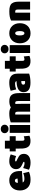

<svg xmlns="http://www.w3.org/2000/svg" viewBox="2196 -3031 862 5294"><g transform="rotate(-90 2627.0 -384.0)"><path d="M558 -210 241 -189Q266 -142 341 -142Q428 -142 499 -175L537 -17Q445 27 316 27Q172 27 97 -55Q22 -137 22 -265Q22 -399 98.5 -479Q175 -559 298 -559Q415 -559 482 -493Q549 -427 557 -305Q557 -295 558 -262Q559 -229 558 -210ZM351 -331Q345 -404 294 -404Q234 -404 232 -322Z M1032 -158Q1032 -71 969 -22Q906 27 791 27Q680 27 594 -16L641 -176Q715 -139 774 -139Q813 -139 813 -156Q813 -166 794 -177.5Q775 -189 725 -209Q664 -237 637 -276Q610 -315 610 -372Q610 -456 669 -507.5Q728 -559 827 -559Q932 -559 1017 -519Q1009 -494 994 -444.5Q979 -395 971 -370Q909 -399 861 -399Q823 -399 823 -381Q823 -374 825.5 -369.5Q828 -365 835.5 -361Q843 -357 851 -353.5Q859 -350 875.5 -342Q892 -334 908 -325Q979 -292 1005.5 -254Q1032 -216 1032 -158Z M1531 -3Q1477 20 1416 25Q1347 29 1300.5 14Q1254 -1 1229.5 -34Q1205 -67 1194.5 -103Q1184 -139 1179 -192Q1176 -246 1176 -382H1099V-547H1176V-680H1393V-547H1518V-382H1393V-222Q1393 -175 1401.5 -158Q1410 -141 1436 -141Q1471 -141 1515 -160Q1524 -66 1531 -3Z M1718 -579Q1670 -579 1636 -609.5Q1602 -640 1602 -687Q1602 -734 1636 -764.5Q1670 -795 1718 -795Q1767 -795 1801 -764.5Q1835 -734 1835 -687Q1835 -640 1801 -609.5Q1767 -579 1718 -579ZM1827 15H1610V-547H1827Z M2707 15H2490V-256Q2490 -350 2481 -371Q2470 -396 2439 -396Q2425 -396 2408 -391Q2411 -363 2411 -242V15H2195V-255Q2195 -260 2195 -269Q2195 -296 2195 -308.5Q2195 -321 2193.5 -339.5Q2192 -358 2189 -365.5Q2186 -373 2180 -381.5Q2174 -390 2165.5 -393Q2157 -396 2144 -396Q2134 -396 2116 -394V15H1899V-519Q2016 -559 2147 -559Q2250 -559 2311 -516Q2382 -558 2481 -558Q2549 -558 2594.5 -539.5Q2640 -521 2664 -483Q2688 -445 2697.5 -398.5Q2707 -352 2707 -286Z M3244 -11Q3136 25 2994 25Q2732 25 2732 -166Q2732 -345 3009 -358Q3028 -358 3036 -357Q3029 -400 2966 -400Q2892 -400 2808 -368L2771 -521Q2880 -559 2997 -559Q3205 -559 3238 -398Q3244 -365 3244 -327ZM3038 -125V-228Q3017 -228 3008 -227Q2940 -222 2940 -173Q2940 -123 3003 -123Q3031 -123 3038 -125Z M3733 -3Q3679 20 3618 25Q3549 29 3502.5 14Q3456 -1 3431.5 -34Q3407 -67 3396.5 -103Q3386 -139 3381 -192Q3378 -246 3378 -382H3301V-547H3378V-680H3595V-547H3720V-382H3595V-222Q3595 -175 3603.5 -158Q3612 -141 3638 -141Q3673 -141 3717 -160Q3726 -66 3733 -3Z M3920 -579Q3872 -579 3838 -609.5Q3804 -640 3804 -687Q3804 -734 3838 -764.5Q3872 -795 3920 -795Q3969 -795 4003 -764.5Q4037 -734 4037 -687Q4037 -640 4003 -609.5Q3969 -579 3920 -579ZM4029 15H3812V-547H4029Z M4634 -267Q4634 -135 4559 -54Q4484 27 4357 27Q4231 27 4155.5 -54.5Q4080 -136 4080 -267Q4080 -396 4157 -477.5Q4234 -559 4357 -559Q4482 -559 4558 -478Q4634 -397 4634 -267ZM4357 -142Q4417 -142 4417 -269Q4417 -396 4357 -396Q4297 -396 4297 -269Q4297 -142 4357 -142Z M5228 15H5012V-255Q5012 -261 5012 -272Q5012 -303 5011.5 -317.5Q5011 -332 5008.5 -351Q5006 -370 5000.5 -377Q4995 -384 4984.5 -390Q4974 -396 4958 -396Q4938 -396 4925 -394V15H4708V-508Q4787 -558 4962 -558Q5047 -558 5101 -540.5Q5155 -523 5182 -484.5Q5209 -446 5218.5 -401Q5228 -356 5228 -286Z"/></g></svg>

Font: Repo
Style: ExtraBlack
Weight: 1000
Designer: Stefan Peev
Foundry: Context Ltd
Version: Version 001.000